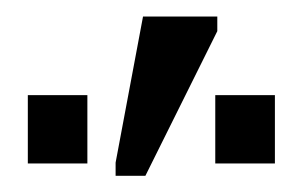

<svg xmlns="http://www.w3.org/2000/svg" viewBox="-20 -802 373 236"><path d="M247.1 -763.7 158.7 -585.9H122.1V-602.1L155.8 -781.7H247.1ZM87.4 -685.1V-601.1H14.2V-685.1ZM317.9 -685.1V-601.1H244.6V-685.1Z"/></svg>

Font: Arimo
Style: Regular
Weight: 400
Designer: Steve Matteson
Foundry: Monotype Imaging Inc.
Version: Version 1.33